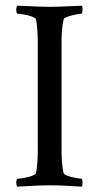

<svg xmlns="http://www.w3.org/2000/svg" viewBox="-20 -665 353 687"><path d="M115.2 -509.8V-131.8C115.2 -114.3 114.3 -67.4 108.4 -44.9C103.5 -33.2 54.7 -25.4 42 -25.4C40 -25.4 38.1 -17.6 38.1 -11.7C38.1 -5.9 40 1 42 2.9C86.9 1 115.2 -2 159.2 -2C202.1 -2 234.4 1 273.4 2.9C274.4 0 275.4 -5.9 275.4 -10.7C275.4 -16.6 274.4 -25.4 271.5 -25.4C263.7 -25.4 210.9 -34.2 208 -44.9C201.2 -71.3 200.2 -100.6 200.2 -135.7V-505.9C200.2 -541 201.2 -569.3 208 -596.7C210.9 -606.4 263.7 -616.2 271.5 -616.2C274.4 -616.2 275.4 -625 275.4 -630.9C275.4 -635.7 274.4 -642.6 273.4 -644.5C234.4 -643.6 202.1 -640.6 159.2 -640.6C115.2 -640.6 86.9 -643.6 42 -644.5C40 -643.6 38.1 -635.7 38.1 -629.9C38.1 -624 40 -616.2 42 -616.2C54.7 -616.2 103.5 -607.4 108.4 -596.7C114.3 -573.2 115.2 -526.4 115.2 -509.8Z"/></svg>

Font: Crimson
Style: Roman
Weight: 400
Version: Version 0.2